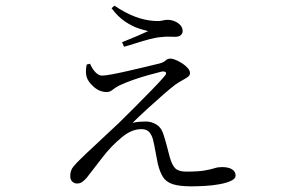

<svg xmlns="http://www.w3.org/2000/svg" viewBox="-20 -607 1040 678"><path d="M655 51Q614 51 590.5 43.5Q567 36 555.5 18Q544 0 537 -30Q533 -49 529 -72Q525 -95 520 -115Q516 -130 507 -140.5Q498 -151 479 -151Q462 -151 445 -144Q428 -137 410 -122Q372 -91 340.5 -49.5Q309 -8 286 21Q279 29 271 35Q263 41 252 41Q242 41 235 34Q228 27 228 15Q228 -5 239 -18.5Q250 -32 266 -47Q282 -63 305.5 -84.5Q329 -106 354 -130Q379 -154 399 -172Q428 -200 459 -231.5Q490 -263 517.5 -291Q545 -319 561 -338Q569 -347 565.5 -351.5Q562 -356 550 -354Q534 -350 506.5 -342.5Q479 -335 450.5 -325Q422 -315 401 -305Q386 -297 377 -289.5Q368 -282 357 -282Q332 -282 311.5 -300Q291 -318 286 -335Q283 -345 283.5 -356.5Q284 -368 286 -379L298 -382Q306 -363 317.5 -351.5Q329 -340 340 -340Q352 -340 378 -345Q404 -350 436.5 -357.5Q469 -365 498.5 -372Q528 -379 544 -383Q558 -387 565 -393.5Q572 -400 581 -400Q590 -400 601.5 -395Q613 -390 624.5 -382.5Q636 -375 643.5 -366Q651 -357 651 -349Q651 -341 643.5 -335.5Q636 -330 624 -323.5Q612 -317 599 -308Q583 -296 555.5 -272Q528 -248 498.5 -221Q469 -194 448 -173Q459 -176 472 -177Q485 -178 494 -178Q515 -178 532 -167.5Q549 -157 556 -136Q562 -118 568 -96Q574 -74 579 -54Q587 -24 599 -12.5Q611 -1 637 -1Q681 -1 703 -5Q725 -9 737.5 -13Q750 -17 764 -17Q787 -17 799.5 -9Q812 -1 812 13Q812 24 796 31.5Q780 39 755.5 43.5Q731 48 704 49.5Q677 51 655 51ZM411 -458Q434 -467 460 -478Q486 -489 503 -497Q490 -500 468.5 -507Q447 -514 421.5 -531Q396 -548 374 -578L384 -587Q421 -562 456 -548.5Q491 -535 526 -533Q544 -532 553.5 -534.5Q563 -537 572 -537Q584 -537 596.5 -532Q609 -527 617 -518Q625 -509 625 -497Q625 -489 618.5 -483Q612 -477 598 -477Q586 -477 575.5 -477.5Q565 -478 549 -476Q532 -475 507.5 -468.5Q483 -462 458.5 -454Q434 -446 418 -442Z"/></svg>

Font: Noto Serif SC ExtraLight Light
Style: Regular
Weight: 300
Version: Version 2.002-H1;hotconv 1.1.0;makeotfexe 2.6.0